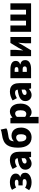

<svg xmlns="http://www.w3.org/2000/svg" viewBox="2082 -2958 1083 5286"><g transform="rotate(-90 2623.0 -314.5)"><path d="M30 -53 100 -165Q132 -143 167.5 -132.5Q203 -122 234 -122Q283 -122 309.5 -137.5Q336 -153 336 -181Q336 -208 316.5 -220Q297 -232 255 -232H163V-349H246Q319 -349 319 -399Q319 -422 298.5 -434.5Q278 -447 238 -447Q200 -447 168.5 -439Q137 -431 105 -411L40 -525Q129 -583 250 -583Q355 -583 421.5 -540Q488 -497 488 -419Q488 -381 465.5 -347.5Q443 -314 398 -301V-296Q453 -283 481.5 -250.5Q510 -218 510 -163Q510 -108 473.5 -68Q437 -28 377.5 -7Q318 14 252 14Q189 14 136 -0.5Q83 -15 30 -53Z M595 -159Q595 -249 670.5 -299.5Q746 -350 911 -368Q908 -405 887.5 -423Q867 -441 825 -441Q792 -441 756.5 -428.5Q721 -416 676 -391L614 -508Q736 -583 859 -583Q934 -583 984 -555Q1089 -498 1089 -323V0H944L932 -57H927Q846 14 764 14Q689 14 642 -34.5Q595 -83 595 -159ZM911 -169V-260Q764 -242 764 -173Q764 -149 780 -136.5Q796 -124 825 -124Q851 -124 871 -135Q891 -146 911 -169Z M1201 -357Q1201 -551 1267 -651Q1310 -718 1383.5 -753Q1457 -788 1560 -801Q1614 -809 1641.5 -815.5Q1669 -822 1699 -836L1732 -681Q1695 -650 1597 -637Q1525 -627 1489 -619Q1453 -611 1430 -597Q1406 -582 1392 -548Q1380 -516 1375 -461Q1370 -406 1370 -314Q1370 -222 1399.5 -176Q1429 -130 1482 -130Q1526 -130 1548.5 -169Q1571 -208 1571 -276Q1571 -347 1548 -378.5Q1525 -410 1480 -410Q1450 -410 1421.5 -394Q1393 -378 1370 -342L1362 -454Q1391 -495 1436.5 -517Q1482 -539 1535 -539Q1594 -539 1644 -510Q1695 -480 1724.5 -420.5Q1754 -361 1754 -276Q1754 -191 1720 -125Q1686 -59 1624.5 -22.5Q1563 14 1485 14Q1349 14 1275 -83.5Q1201 -181 1201 -357Z M1871 -569H2016L2029 -514H2032Q2068 -546 2109 -564.5Q2150 -583 2192 -583Q2259 -583 2309 -548Q2359 -513 2386.5 -447.5Q2414 -382 2414 -294Q2414 -195 2380 -127Q2346 -59 2291.5 -22.5Q2237 14 2175 14Q2105 14 2043 -45L2049 44V207H1871ZM2231 -291Q2231 -365 2208.5 -401.5Q2186 -438 2139 -438Q2115 -438 2094 -426.5Q2073 -415 2049 -390V-165Q2086 -132 2133 -132Q2177 -132 2204 -171.5Q2231 -211 2231 -291Z M2483 -159Q2483 -249 2558.5 -299.5Q2634 -350 2799 -368Q2796 -405 2775.5 -423Q2755 -441 2713 -441Q2680 -441 2644.5 -428.5Q2609 -416 2564 -391L2502 -508Q2624 -583 2747 -583Q2822 -583 2872 -555Q2977 -498 2977 -323V0H2832L2820 -57H2815Q2734 14 2652 14Q2577 14 2530 -34.5Q2483 -83 2483 -159ZM2799 -169V-260Q2652 -242 2652 -173Q2652 -149 2668 -136.5Q2684 -124 2713 -124Q2739 -124 2759 -135Q2779 -146 2799 -169Z M3114 -569H3358Q3466 -569 3528 -533Q3590 -497 3590 -418Q3590 -379 3566.5 -346.5Q3543 -314 3494 -301V-296Q3612 -270 3612 -164Q3612 -83 3546.5 -41.5Q3481 0 3373 0H3114ZM3420 -399Q3420 -452 3349 -452H3287V-349H3349Q3420 -349 3420 -399ZM3439 -176Q3439 -201 3420.5 -216.5Q3402 -232 3363 -232H3287V-117H3364Q3403 -117 3421 -133Q3439 -149 3439 -176Z M3721 -569H3893V-421Q3893 -368 3878 -220H3881L3914 -280L3946 -339L4085 -569H4247V0H4075V-148Q4075 -190 4081 -244L4091 -349H4087L4055 -289L4022 -230L3882 0H3721Z M4391 -569H4566V-139H4698V-569H4867V-139H4998V-569H5175V0H4391Z"/></g></svg>

Font: Merged Yaku Han JP Black
Style: Regular
Weight: 900
Designer: Ryoko NISHIZUKA 西塚涼子 (kana, bopomofo & ideographs); Paul D. Hunt (Latin, Greek & Cyrillic); Sandoll Communications 산돌커뮤니
Foundry: Adobe
Version: Version 2.004